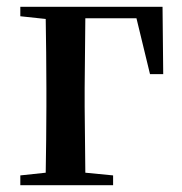

<svg xmlns="http://www.w3.org/2000/svg" viewBox="-20 -547 537 567"><path d="M40 -499 115 -491C116 -435 117 -349 117 -287V-232C117 -177 116 -93 115 -37L40 -29V0H314V-29L232 -37L230 -232V-287L232 -493H383L423 -328H462L460 -527H40Z"/></svg>

Font: Noto Serif HK SemiBold
Style: Regular
Weight: 600
Designer: Ryoko NISHIZUKA 西塚涼子 (kana & ideographs); Frank Grießhammer (Latin, Greek & Cyrillic); Wenlong ZHANG 张文龙 (bopomofo); San
Foundry: Adobe
Version: Version 2.001;hotconv 1.1.0;makeotfexe 2.6.0